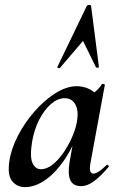

<svg xmlns="http://www.w3.org/2000/svg" viewBox="-20 -751 484 784"><path d="M83 13Q49 13 29.5 -11.5Q10 -36 18 -91Q25 -142 52.5 -195.5Q80 -249 120.5 -295.5Q161 -342 206.5 -370.5Q252 -399 294 -399Q314 -399 335 -391.5Q356 -384 371.5 -367.5Q387 -351 389 -324L329 -357Q346 -359 364.5 -373Q383 -387 396 -407Q398 -410 403.5 -408Q409 -406 408 -404L350 -89Q341 -42 361 -42Q371 -42 385 -51.5Q399 -61 415 -77Q418 -80 422 -76Q426 -72 423 -69Q392 -32 364.5 -11.5Q337 9 311 9Q279 9 267.5 -14.5Q256 -38 264 -89L289 -229L310 -246Q286 -164 248 -106Q210 -48 167 -17.5Q124 13 83 13ZM147 -60Q171 -60 195 -79Q219 -98 239.5 -128Q260 -158 274.5 -191.5Q289 -225 294 -253Q302 -298 288 -324Q274 -350 244 -350Q216 -350 189 -327Q162 -304 141 -264Q120 -224 111 -172Q101 -109 113 -84.5Q125 -60 147 -60ZM352 -726 384 -477Q384 -475 378.5 -474.5Q373 -474 372 -476L319 -584L225 -474Q223 -471 218 -473Q213 -475 214 -477L334 -726Q336 -731 344 -731Q352 -731 352 -726Z"/></svg>

Font: Cormorant Garamond Light
Style: Bold Italic
Weight: 700
Italic angle: -10°
Version: Version 4.001